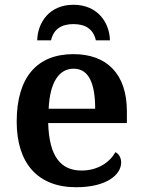

<svg xmlns="http://www.w3.org/2000/svg" viewBox="-20 -775 597 805"><path d="M136 -606H194C205 -654 239 -674 288 -674C337 -674 371 -654 382 -606H441C439 -681 389 -755 288 -755C187 -755 138 -681 136 -606ZM299 10C428 10 488 -43 488 -94C488 -114 478 -130 464 -137C440 -95 391 -60 322 -60C234 -60 186 -120 182 -259H512V-308C512 -466 427 -548 288 -548C136 -548 50 -452 50 -265C50 -91 138 10 299 10ZM379 -319H184C189 -428 226 -487 289 -487C354 -487 379 -422 379 -319Z"/></svg>

Font: Noto Serif SemiBold
Style: Regular
Weight: 600
Designer: Monotype Design Team
Foundry: Monotype Imaging Inc.
Version: Version 2.013